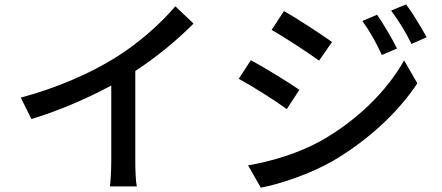

<svg xmlns="http://www.w3.org/2000/svg" viewBox="-20 -824 2040 887"><path d="M76 -373 125 -274C257 -314 389 -372 494 -429V-81C494 -40 491 15 488 37H612C607 15 605 -40 605 -81V-496C704 -561 798 -638 874 -715L790 -795C722 -714 616 -621 512 -557C401 -488 251 -420 76 -373Z M1722 -756 1654 -727C1689 -679 1718 -627 1744 -570L1814 -600C1791 -647 1749 -717 1722 -756ZM1856 -804 1787 -775C1822 -728 1853 -678 1881 -621L1951 -652C1926 -698 1884 -767 1856 -804ZM1292 -773 1235 -686C1296 -651 1403 -581 1454 -544L1514 -630C1466 -664 1354 -738 1292 -773ZM1126 -60 1185 43C1276 26 1416 -22 1517 -80C1679 -175 1818 -303 1908 -439L1847 -545C1767 -403 1631 -269 1464 -174C1359 -116 1237 -79 1126 -60ZM1139 -546 1083 -460C1146 -426 1253 -358 1305 -320L1363 -409C1316 -442 1202 -512 1139 -546Z"/></svg>

Font: Noto Sans CJK SC Medium
Style: Regular
Weight: 500
Designer: Ryoko NISHIZUKA 西塚涼子 (kana, bopomofo & ideographs); Paul D. Hunt (Latin, Greek & Cyrillic); Sandoll Communications 산돌커뮤니
Foundry: Adobe
Version: Version 2.004;hotconv 1.0.118;makeotfexe 2.5.65603